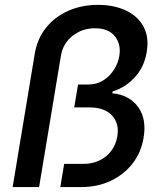

<svg xmlns="http://www.w3.org/2000/svg" viewBox="-20 -757 658 777"><path d="M31.2 0 120.6 -539.1Q130.9 -600.6 166.3 -644.8Q201.7 -689 256.1 -713.1Q310.5 -737.3 377 -737.3Q440.9 -737.3 489 -714.8Q537.1 -692.4 560.5 -649.7Q584 -606.9 573.7 -546.4Q564 -486.3 526.1 -444.8Q488.3 -403.3 435.5 -386.7L434.6 -379.4Q503.4 -373 538.8 -324.2Q574.2 -275.4 561 -199.2Q551.3 -140.1 516.4 -95.2Q481.4 -50.3 428 -25.1Q374.5 0 309.1 0H224.1L239.7 -93.8H317.4Q353.5 -93.8 382.6 -107.7Q411.6 -121.6 430.4 -146.7Q449.2 -171.9 454.6 -204.6Q463.9 -256.3 433.6 -289.3Q403.3 -322.3 341.8 -322.3H280.3L295.9 -415H338.4Q371.1 -415 397.5 -431.4Q423.8 -447.8 440.9 -474.4Q458 -501 462.9 -530.8Q470.7 -577.6 444.8 -610.1Q418.9 -642.6 364.3 -642.6Q313 -642.6 273.9 -612.1Q234.9 -581.5 226.6 -531.7L138.2 0Z"/></svg>

Font: Inter 20pt Medium
Style: Italic
Weight: 500
Italic angle: -9.3988°
Version: Version 4.001;git-66647c0bb